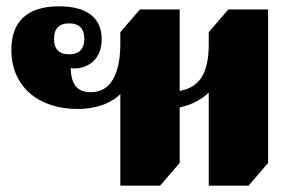

<svg xmlns="http://www.w3.org/2000/svg" viewBox="-20 -582 947 608"><path d="M361 6H487L549 -66V-242C589 -250 621 -269 641 -289V6H767L829 -66V-552H703L641 -480V-443C641 -344 608 -305 549 -294V-552H423L361 -480V-443C361 -349 331 -290 268 -290C225 -290 205 -314 204 -366C212 -365 220 -365 227 -366C267 -371 302 -400 302 -458C302 -524 257 -562 167 -562C62 -562 16 -510 16 -424C16 -306 104 -237 225 -237C294 -237 337 -260 361 -284ZM199 -410C166 -410 151 -428 151 -459C151 -490 166 -508 199 -508C232 -508 247 -490 247 -459C247 -428 232 -410 199 -410Z"/></svg>

Font: Noto Serif Thai Black
Style: Regular
Weight: 900
Designer: Monotype Design Team
Foundry: Monotype Imaging Inc.
Version: Version 2.002